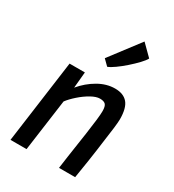

<svg xmlns="http://www.w3.org/2000/svg" viewBox="-209 -1003 1012 1119"><g transform="rotate(30 296.5 -443.5)"><path d="M39.5 0 115.5 -557H218.5L208.5 -449Q251.5 -500.5 306.8 -532.2Q362 -564 419 -564Q475.5 -564 503.8 -531Q532 -498 532 -422Q532 -404.5 527 -361.8Q522 -319 512 -250.5Q509.5 -230 505.2 -199.5Q501 -169 493.8 -121Q486.5 -73 474.5 0H366Q369 -22.5 378 -85.8Q387 -149 402.5 -250.5Q411.5 -313 416 -352.5Q420.5 -392 420.5 -413Q420.5 -446 409.2 -457.5Q398 -469 371.5 -469Q346.5 -469 312.5 -449.8Q278.5 -430.5 246.8 -402.5Q215 -374.5 195.5 -348.5L147.5 0ZM314.5 -650.5 277.5 -687 429.5 -887 502.5 -814.5Q494 -798 470.5 -773.2Q447 -748.5 417.5 -722.5Q388 -696.5 360.2 -676.8Q332.5 -657 314.5 -650.5Z"/></g></svg>

Font: Merriweather Sans Italic
Style: Regular
Weight: 400
Italic angle: -7.5°
Designer: Eben Sorkin
Foundry: Eben Sorkin
Version: Version 1.008; ttfautohint (v1.7.19-72a1) -l 8 -r 50 -G 200 